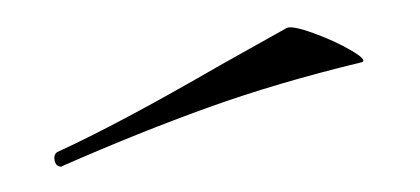

<svg xmlns="http://www.w3.org/2000/svg" viewBox="-20 -564 315 144"><path d="M26 -439Q22 -439 21 -443.5Q20 -448 23 -450Q69 -471 145 -515L195 -543Q199 -545 215.5 -539Q232 -533 244.5 -525.5Q257 -518 250 -517Q188 -502 136.5 -483.5Q85 -465 28 -440Z"/></svg>

Font: Cormorant Unicase Light
Style: Regular
Weight: 300
Designer: Christian Thalmann (Catharsis Fonts)
Foundry: Catharsis Fonts
Version: Version 4.000